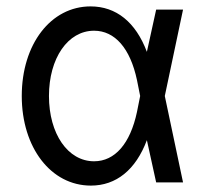

<svg xmlns="http://www.w3.org/2000/svg" viewBox="-20 -570 640 600"><path d="M263 -550C139 -550 48 -432 48 -270C48 -109 139 10 264 10C343 10 404 -39 439 -132L468 0H552L495 -270L552 -540H468L439 -408C404 -501 343 -550 263 -550ZM408 -220C387 -121 339 -66 274 -66C192 -66 133 -152 133 -270C133 -388 192 -474 274 -474C339 -474 387 -419 408 -320L418 -270Z"/></svg>

Font: CommitMono
Style: 400Regular
Weight: 400
Monospace: yes
Designer: Eigil Nikolajsen
Foundry: Eigil Nikolajsen
Version: Version 1.143